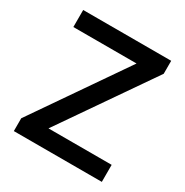

<svg xmlns="http://www.w3.org/2000/svg" viewBox="-167 -864 965 1001"><g transform="rotate(30 315.5 -364.0)"><path d="M51.8 0V-77.1L429.7 -625H49.3V-727.5H579.1V-649.4L201.2 -102.5H581.5V0Z"/></g></svg>

Font: Inter Cardless Tabular Medium
Style: Regular
Weight: 500
Designer: Rasmus Andersson
Foundry: rsms
Version: Version 4.000;git-4fc901f